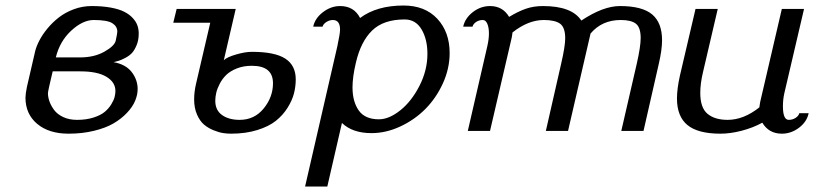

<svg xmlns="http://www.w3.org/2000/svg" viewBox="-20 -472 2935 692"><path d="M317.9 -399.9Q278.3 -399.9 236.8 -361.6Q195.3 -323.2 181.2 -265.1H269Q319.3 -265.1 356 -285.6Q392.6 -306.2 397 -325.2Q402.8 -351.6 402.8 -357.9Q402.8 -377 384.8 -388.4Q366.7 -399.9 317.9 -399.9ZM480 -351.1Q480 -327.6 472.4 -309.3Q464.8 -291 455.6 -281Q446.3 -271 431.4 -263.2Q416.5 -255.4 408.7 -253.2Q400.9 -251 389.2 -248Q433.1 -240.2 454.6 -212.4Q476.1 -184.6 476.1 -150.9Q476.1 -130.4 467 -108.6Q458 -86.9 437.7 -65.4Q417.5 -43.9 389.2 -27.3Q360.8 -10.7 318.6 -0.5Q276.4 9.8 227.1 9.8Q156.2 9.8 114 -25.6Q71.8 -61 71.8 -120.1Q71.8 -133.3 77.1 -159.2L106.9 -288.1Q111.3 -305.7 122.1 -326.4Q132.8 -347.2 151.1 -369.4Q169.4 -391.6 192.4 -409.4Q215.3 -427.2 246.1 -438.7Q276.9 -450.2 310.1 -450.2Q349.1 -450.2 379.4 -444.6Q409.7 -439 428.2 -429.4Q446.8 -419.9 458.7 -406.7Q470.7 -393.6 475.3 -380.1Q480 -366.7 480 -351.1ZM257.8 -40Q291 -40 316.9 -48.3Q342.8 -56.6 357.2 -68.6Q371.6 -80.6 380.9 -95.7Q390.1 -110.8 393.1 -122.6Q396 -134.3 396 -144Q396 -175.8 363.5 -195.3Q331.1 -214.8 270 -214.8H169.9Q152.8 -143.6 152.8 -136.2Q152.8 -122.1 158.2 -106.7Q163.6 -91.3 175 -75.7Q186.5 -60.1 208 -50Q229.5 -40 257.8 -40Z M887.7 -234.9Q857.4 -234.9 833.5 -225.3Q809.6 -215.8 795.4 -201.9Q781.2 -188 772 -170.2Q762.7 -152.3 759.3 -137.2Q755.9 -122.1 755.9 -108.9Q755.9 -74.7 780.3 -57.4Q804.7 -40 843.8 -40Q897 -40 930.4 -81.1Q963.9 -122.1 963.9 -171.9Q963.9 -234.9 887.7 -234.9ZM1045.9 -186Q1045.9 -160.6 1039.6 -135.5Q1033.2 -110.4 1016.4 -83.5Q999.5 -56.6 974.1 -36.4Q948.7 -16.1 907 -3.2Q865.2 9.8 812.5 9.8Q798.8 9.8 784.2 7.6Q769.5 5.4 750 -2.4Q730.5 -10.3 715.6 -22.7Q700.7 -35.2 690.2 -58.8Q679.7 -82.5 679.7 -113.8Q679.7 -140.6 686.5 -169.9L737.8 -390.1H604.5L616.7 -439.9H829.6L786.6 -254.9Q797.9 -266.1 830.8 -275.6Q863.8 -285.2 887.7 -285.2Q970.7 -285.2 1008.3 -260.7Q1045.9 -236.3 1045.9 -186Z M1079.6 0ZM1345.7 -42Q1382.3 -42 1422.9 -74.5Q1463.4 -106.9 1491.9 -162.8Q1520.5 -218.8 1520.5 -277.8Q1520.5 -330.6 1499.3 -366.2Q1478 -401.9 1438.5 -401.9Q1362.3 -401.9 1321.3 -362.1Q1280.3 -322.3 1262.7 -246.1Q1250.5 -194.8 1250.5 -157.2Q1250.5 -106 1272.9 -74Q1295.4 -42 1345.7 -42ZM1195.8 -305.2Q1205.6 -351.1 1205.6 -365.2Q1205.6 -399.9 1179.7 -399.9Q1167.5 -399.9 1156.2 -392.6Q1145 -385.3 1142.6 -376H1108.9Q1115.2 -406.2 1144 -428.2Q1172.9 -450.2 1205.6 -450.2Q1255.9 -450.2 1277.8 -407.2Q1337.9 -452.1 1434.6 -452.1Q1511.7 -452.1 1556.2 -404.3Q1600.6 -356.4 1600.6 -280.8Q1600.6 -225.1 1576.4 -171.9Q1552.2 -118.7 1513.2 -79.3Q1474.1 -40 1422.6 -16.1Q1371.1 7.8 1318.8 7.8Q1250.5 7.8 1212.4 -28.8L1159.7 200.2H1079.6Z M1649.4 0ZM1736.3 -305.2Q1742.2 -331.1 1742.2 -351.1Q1742.2 -373 1736.3 -386.5Q1730.5 -399.9 1720.2 -399.9Q1706.5 -399.9 1696 -392.8Q1685.5 -385.7 1683.1 -376H1649.4Q1656.2 -406.7 1684.3 -428.5Q1712.4 -450.2 1746.1 -450.2Q1792 -450.2 1814.9 -411.1Q1848.1 -431.2 1876 -440.7Q1903.8 -450.2 1937 -450.2Q2041 -450.2 2075.2 -397.9Q2153.8 -450.2 2214.4 -450.2Q2294.4 -450.2 2330.3 -420.2Q2366.2 -390.1 2366.2 -327.1Q2366.2 -292 2354 -240.2L2299.3 0H2219.2L2275.4 -244.1Q2289.1 -304.7 2289.1 -335Q2289.1 -373 2272 -386.5Q2254.9 -399.9 2217.3 -399.9Q2149.4 -399.9 2108.4 -351.1L2027.3 0H1947.3L2002.9 -244.1Q2017.1 -305.7 2017.1 -334Q2017.1 -373 1998.8 -386.5Q1980.5 -399.9 1939.9 -399.9Q1883.8 -399.9 1827.1 -355Q1827.1 -351.6 1825.7 -344.5Q1824.2 -337.4 1824.2 -335.9L1746.1 0H1666Z M2419.9 0ZM2806.6 -134.8Q2801.8 -113.3 2801.8 -88.9Q2801.8 -40 2822.8 -40Q2836.4 -40 2847.4 -47.1Q2858.4 -54.2 2860.8 -64H2894.5Q2888.2 -33.2 2859.9 -11.7Q2831.5 9.8 2797.9 9.8Q2751 9.8 2727.5 -29.8Q2693.4 -11.2 2652.8 -0.7Q2612.3 9.8 2576.7 9.8Q2495.6 9.8 2457.8 -21.2Q2419.9 -52.2 2419.9 -117.2Q2419.9 -151.9 2430.7 -200.2L2486.8 -439.9H2566.9L2513.7 -211.9Q2503.9 -170.9 2503.9 -137.2Q2503.9 -83.5 2530 -61.8Q2556.2 -40 2602.5 -40Q2660.2 -40 2716.8 -85Q2716.8 -86.4 2719.7 -104L2797.9 -439.9H2877.9Z"/></svg>

Font: Pfennig
Style: Italic
Weight: 500
Italic angle: -13°
Version: Version 20120410 ; ttfautohint (v0.8)